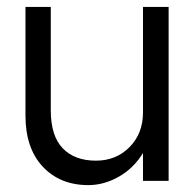

<svg xmlns="http://www.w3.org/2000/svg" viewBox="-20 -520 558 552"><path d="M126 -203.1Q126 -129.4 160.2 -93.8Q194.3 -58.1 255.9 -58.1Q314 -58.1 352.5 -97.2Q391.1 -136.2 391.1 -196.8V-500H464.8V0H391.1V-80.1Q364.7 -36.6 322 -12.2Q279.3 12.2 233.9 12.2Q152.8 12.2 103 -40.8Q53.2 -93.8 53.2 -188V-500H126Z"/></svg>

Font: Overused Grotesk
Style: Regular
Weight: 400
Version: Version 0.002